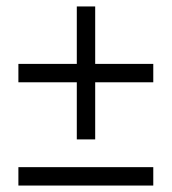

<svg xmlns="http://www.w3.org/2000/svg" viewBox="-20 -608 532 595"><path d="M275 -410V-588H218V-410H37V-353H218V-176H275V-353H455V-410ZM37 -33H455V-90H37Z"/></svg>

Font: Juman Normal
Style: Regular
Weight: 300
Designer: Bandar Raffah (Arabic) Julieta Ulanovsky (Latin)
Foundry: Caramella
Version: Version 5.022;PS 005.022;hotconv 1.0.88;makeotf.lib2.5.64775